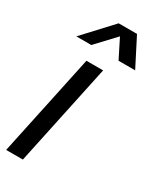

<svg xmlns="http://www.w3.org/2000/svg" viewBox="-193 -789 695 846"><g transform="rotate(30 154.5 -365.5)"><path d="M105.5 -517.1H190.4L80.6 0H-4.4ZM239.3 -731 312.5 -587.9H228L179.7 -684.1L89.4 -587.9H13.2L146 -731Z"/></g></svg>

Font: XB Khoramshahr
Style: Italic
Weight: 400
Italic angle: -12°
Designer: Behnam
Foundry: Irmug
Version: Version 8.005 2009